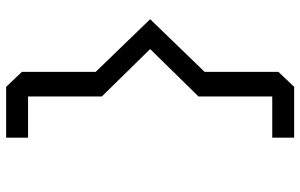

<svg xmlns="http://www.w3.org/2000/svg" viewBox="-200 -656 1000 640"><g transform="rotate(90 300.0 -336.0)"><path d="M269.5 -816.5 219.5 -764V-518L44 -336.5L219.5 -155V91L269.5 143.5H439V70.5H301.5V-175.5L143.5 -336.5L301.5 -497.5V-743.5H439V-816.5Z"/></g></svg>

Font: Kode Mono
Style: Regular
Weight: 400
Monospace: yes
Designer: Isa Ozler
Foundry: Kadena LLC
Version: Version 1.000;gftools[0.9.28]